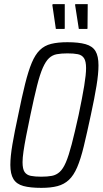

<svg xmlns="http://www.w3.org/2000/svg" viewBox="-20 -900 496 928"><path d="M180 8Q126 8 93 -1Q60 -10 45 -34.5Q30 -59 30 -103Q30 -143 40 -202Q50 -261 68 -344Q86 -433 101.5 -495Q117 -557 133.5 -596.5Q150 -636 172.5 -658Q195 -680 227.5 -688Q260 -696 306 -696Q360 -696 393.5 -686.5Q427 -677 441.5 -653Q456 -629 456 -584Q456 -544 446.5 -485.5Q437 -427 419 -344Q400 -255 385 -193Q370 -131 353 -91.5Q336 -52 313 -30.5Q290 -9 258 -0.5Q226 8 180 8ZM179 -46Q209 -46 230.5 -50Q252 -54 268.5 -69Q285 -84 298.5 -115.5Q312 -147 326.5 -202.5Q341 -258 360 -344Q378 -430 387 -485Q396 -540 396 -571Q396 -604 386 -619Q376 -634 356.5 -638Q337 -642 306 -642Q276 -642 254.5 -638Q233 -634 217 -619Q201 -604 187 -572.5Q173 -541 159 -485.5Q145 -430 127 -344Q115 -287 106.5 -243Q98 -199 93.5 -168Q89 -137 89 -116Q89 -83 99 -68.5Q109 -54 129 -50Q149 -46 179 -46ZM292 -760H250L233 -876L235 -880H293V-764ZM402 -760H361L343 -876L344 -880H404L403 -764Z"/></svg>

Font: Saira Condensed Light
Style: Italic
Weight: 300
Width: 3
Italic angle: -12°
Designer: Hector Gatti with collaboration of the Omnibus-Type team
Foundry: Omnibus-Type
Version: Version 1.101